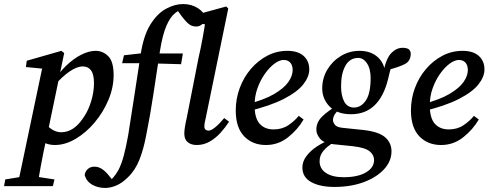

<svg xmlns="http://www.w3.org/2000/svg" viewBox="-71 -704 2412 948"><path d="M15 215 140 -380 170 -362 57 -373 61 -404 232 -453 246 -442 161 -33 157 -16Q140 63 130.5 115.5Q121 168 113 215ZM106 -35 144 -104Q186 -51 231 -51Q292 -51 338 -119Q363 -153 378 -200.5Q393 -248 393 -293Q393 -337 378.5 -356.5Q364 -376 338 -376Q309 -376 272.5 -351Q236 -326 198 -282L190 -294Q217 -342 254 -378Q291 -414 329.5 -433.5Q368 -453 401 -453Q437 -453 463.5 -426.5Q490 -400 490 -333Q490 -272 464.5 -211Q439 -150 396.5 -99.5Q354 -49 302.5 -18.5Q251 12 200 12Q172 12 149.5 1.5Q127 -9 106 -35ZM-51 215 -45 182 59 165H87L198 182L190 215Z M833 -684Q875 -684 906.5 -663.5Q938 -643 945 -615Q941 -596 927.5 -584.5Q914 -573 898 -573Q876 -573 860.5 -586Q845 -599 826 -624L798 -663L848 -667Q819 -659 794.5 -640Q770 -621 751 -577.5Q732 -534 719 -454Q703 -350 687 -243Q671 -136 651 -37Q638 33 617 85.5Q596 138 560 172Q532 200 503 212Q474 224 449 224Q413 224 385 208.5Q357 193 347 161Q349 143 362 131Q375 119 395 119Q416 119 433.5 131Q451 143 466 162L491 193L464 196Q477 185 489 171.5Q501 158 514 135Q529 106 540 65Q551 24 562 -37Q578 -136 592.5 -232.5Q607 -329 623 -432Q637 -527 671 -582Q705 -637 748.5 -660.5Q792 -684 833 -684ZM532 -392 541 -431 655 -444V-440H832L823 -387L647 -392Z M900 12Q873 12 856 -2Q839 -16 839 -45Q839 -58 842 -77Q845 -96 852 -127L909 -417Q920 -465 929 -513.5Q938 -562 945 -611L977 -580L867 -593L871 -624L1046 -672L1056 -662L946 -127Q938 -95 938 -79Q938 -69 944 -64Q950 -59 958 -59Q984 -59 1036 -121L1060 -103Q1041 -74 1017.5 -48Q994 -22 964.5 -5Q935 12 900 12Z M1242 12Q1176 12 1134.5 -31Q1093 -74 1093 -159Q1093 -216 1112.5 -269Q1132 -322 1167.5 -363.5Q1203 -405 1249 -429Q1295 -453 1348 -453Q1400 -453 1428 -428Q1456 -403 1456 -361Q1456 -325 1426.5 -287.5Q1397 -250 1330 -215.5Q1263 -181 1151 -154L1148 -189Q1234 -211 1283 -240Q1332 -269 1353 -299.5Q1374 -330 1374 -358Q1374 -382 1362 -395Q1350 -408 1330 -408Q1309 -408 1284.5 -390Q1260 -372 1237.5 -340.5Q1215 -309 1200.5 -269Q1186 -229 1186 -184Q1186 -121 1211 -93Q1236 -65 1280 -65Q1322 -65 1353 -86Q1384 -107 1404 -132L1428 -114Q1399 -64 1351 -26Q1303 12 1242 12Z M1491 -64Q1491 -101 1520 -129Q1549 -157 1598 -186L1613 -173Q1585 -147 1579 -134.5Q1573 -122 1573 -112Q1573 -100 1582.5 -88Q1592 -76 1619 -73L1725 -62Q1801 -53 1831.5 -25.5Q1862 2 1862 43Q1862 92 1825 132Q1788 172 1724.5 195.5Q1661 219 1580 219Q1509 219 1465.5 195Q1422 171 1422 123Q1422 93 1442.5 66Q1463 39 1495.5 18Q1528 -3 1563 -15L1581 -4Q1545 18 1526 40.5Q1507 63 1507 92Q1507 129 1538.5 150Q1570 171 1626 171Q1695 171 1735.5 147.5Q1776 124 1776 86Q1776 61 1754 43Q1732 25 1672 18L1574 8Q1528 3 1509.5 -19Q1491 -41 1491 -64ZM1678 -173Q1713 -174 1736 -209Q1759 -244 1759 -318Q1759 -365 1740.5 -392Q1722 -419 1696 -418Q1655 -417 1634 -378.5Q1613 -340 1613 -278Q1613 -232 1628.5 -202.5Q1644 -173 1678 -173ZM1520 -268Q1520 -318 1545 -360Q1570 -402 1612 -427.5Q1654 -453 1704 -453Q1760 -453 1794 -422Q1828 -391 1830 -344H1821Q1835 -415 1860.5 -441.5Q1886 -468 1917 -468Q1937 -468 1949 -460Q1952 -456 1954.5 -451Q1957 -446 1957 -439Q1957 -403 1928.5 -388Q1900 -373 1845 -359L1866 -386Q1859 -370 1854.5 -352.5Q1850 -335 1845 -313Q1824 -228 1778.5 -184Q1733 -140 1662 -140Q1594 -140 1557 -177.5Q1520 -215 1520 -268Z M2107 12Q2041 12 1999.5 -31Q1958 -74 1958 -159Q1958 -216 1977.5 -269Q1997 -322 2032.5 -363.5Q2068 -405 2114 -429Q2160 -453 2213 -453Q2265 -453 2293 -428Q2321 -403 2321 -361Q2321 -325 2291.5 -287.5Q2262 -250 2195 -215.5Q2128 -181 2016 -154L2013 -189Q2099 -211 2148 -240Q2197 -269 2218 -299.5Q2239 -330 2239 -358Q2239 -382 2227 -395Q2215 -408 2195 -408Q2174 -408 2149.5 -390Q2125 -372 2102.5 -340.5Q2080 -309 2065.5 -269Q2051 -229 2051 -184Q2051 -121 2076 -93Q2101 -65 2145 -65Q2187 -65 2218 -86Q2249 -107 2269 -132L2293 -114Q2264 -64 2216 -26Q2168 12 2107 12Z"/></svg>

Font: Lisu Bosa
Style: Bold Italic
Weight: 700
Italic angle: -19°
Designer: David Morse, Annie Olsen, Victor Gaultney, Frank Grießhammer (Latin)
Foundry: SIL International
Version: Version 2.000